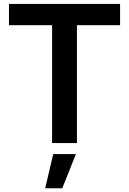

<svg xmlns="http://www.w3.org/2000/svg" viewBox="-20 -748 674 1004"><path d="M26.9 -616.2V-727.5H607.9V-616.2H382.3V0H252.4V-616.2ZM216.3 236.3 258.3 57.6H377L305.7 236.3Z"/></svg>

Font: Inter 28pt SemiBold
Style: Regular
Weight: 600
Designer: Rasmus Andersson
Foundry: rsms
Version: Version 4.001;git-66647c0bb